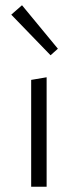

<svg xmlns="http://www.w3.org/2000/svg" viewBox="-20 -713 297 733"><path d="M23 -657 64 -693 201 -527 173 -502ZM99 -408 158 -418V0H99Z"/></svg>

Font: Isabella Sans
Style: Regular
Weight: 400
Designer: Original fonts by Christian Thalmann (Catharsis Fonts), Modifications by Cristiano Sobral
Version: Version 0.002;July 12, 2020;FontCreator 13.0.0.2655 64-bit; 